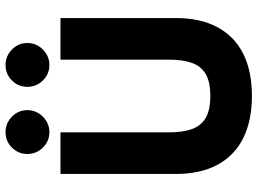

<svg xmlns="http://www.w3.org/2000/svg" viewBox="-138 -780 928 692"><g transform="rotate(-90 326.0 -434.0)"><path d="M326 10Q238 10 175 -21Q112 -52 78.5 -113.5Q45 -175 45 -265V-680H195V-287Q195 -240 206.5 -207Q218 -174 246.5 -157Q275 -140 326 -140Q378 -140 406 -157Q434 -174 445.5 -207Q457 -240 457 -287V-680H607V-265Q607 -175 573.5 -113.5Q540 -52 477.5 -21Q415 10 326 10ZM437.5 -720Q405 -720 382 -743.5Q359 -767 359 -799.5Q359 -832 382 -855Q405 -878 437.5 -878Q470 -878 493.5 -855Q517 -832 517 -799.5Q517 -767 493.5 -743.5Q470 -720 437.5 -720ZM195.5 -720Q163 -720 140 -743.5Q117 -767 117 -799.5Q117 -832 140 -855Q163 -878 195.5 -878Q228 -878 251.5 -855Q275 -832 275 -799.5Q275 -767 251.5 -743.5Q228 -720 195.5 -720Z"/></g></svg>

Font: Teachers
Style: Regular
Weight: 400
Designer: Alfredo Marco Pradil, Chank Diesel
Version: Version 1.001